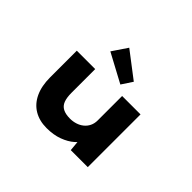

<svg xmlns="http://www.w3.org/2000/svg" viewBox="-168 -1087 1372 1372"><g transform="rotate(45 518.0 -401.0)"><path d="M430 11Q357 11 303.5 -21Q250 -53 221 -114.5Q192 -176 192 -264V-533H378V-293Q378 -245 389.5 -214.5Q401 -184 428.5 -169.5Q456 -155 501 -155Q530 -155 557 -163.5Q584 -172 605 -189Q626 -206 638 -230.5Q650 -255 650 -286V-533H836V0H664L654 -108L689 -120Q676 -90 641.5 -59.5Q607 -29 553.5 -9Q500 11 430 11ZM583 -582 365 -699 442 -813 637 -664Z"/></g></svg>

Font: Lexend Zetta ExtraBold
Style: Regular
Weight: 800
Designer: Bonnie Shaver-Troup, Thomas Jockin
Foundry: Lexend
Version: Version 1.007